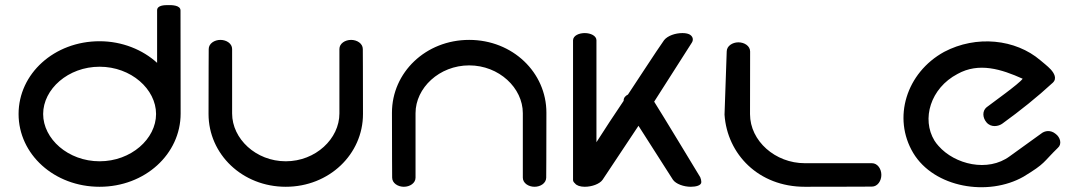

<svg xmlns="http://www.w3.org/2000/svg" viewBox="-20 -751 4327 772"><path d="M611.7 -709.7 611.7 -498.3C554.2 -550.8 471.3 -585.2 380.5 -585.2C198 -585.2 54.7 -454.6 54.7 -292.6C54.7 -130.6 198 0 380.5 0C563 0 706.3 -131.4 706.3 -294.3L705.8 -708.7C705.8 -730.6 670.7 -730.6 655.6 -730.5C642.4 -730.4 611.7 -730.3 611.7 -709.7ZM607.5 -292.6C607.5 -192.7 507.1 -102.5 380.5 -102.5C253.9 -102.5 153.5 -192.7 153.5 -292.6C153.5 -392.5 253.9 -482.7 380.5 -482.7C507.1 -482.7 607.5 -392.5 607.5 -292.6Z M1344.7 -554 1344.7 -294.6C1344.7 -193.2 1249.1 -102.5 1129 -102.5C1008.9 -102.5 913.3 -193.2 913.3 -294.6C913.3 -401.8 913.3 -554 913.3 -554C913.3 -576 890.4 -590.6 866.3 -590.6C842.2 -590.6 819.2 -575.9 819.2 -553.8C819.2 -553.8 818.5 -448.9 818.5 -292.7C818.5 -131.1 954.2 0 1129 0C1303.8 0 1439.5 -131.1 1439.5 -292.7C1439.5 -448.9 1438.8 -553.8 1438.8 -553.8C1438.8 -575.9 1415.8 -590.6 1391.7 -590.6C1367.6 -590.6 1344.7 -576 1344.7 -554Z M1866.5 -590.6C1691.7 -590.6 1556 -459.5 1556 -297.9C1556 -141.7 1556.8 -36.8 1556.8 -36.8C1556.8 -14.7 1579.7 0 1603.8 0C1627.9 0 1650.8 -14.6 1650.8 -36.6L1650.8 -296C1650.8 -397.4 1746.4 -488.1 1866.5 -488.1C1986.6 -488.1 2082.2 -397.4 2082.2 -296C2082.2 -188.8 2082.2 -36.6 2082.2 -36.6C2082.2 -14.6 2105.1 0 2129.2 0C2152.9 0 2175.5 -14 2176.2 -36.2C2176.3 -37.5 2177 -141.3 2177 -297.9C2177 -459.5 2041.3 -590.6 1866.5 -590.6Z M2284.1 -589.5C2284 -588 2284.1 -28.4 2284.1 -28C2284.1 -22.5 2286.2 -18.6 2292 -13.5C2298.2 -5.2 2312.7 0 2331.2 0C2359.6 0 2390.9 -11.1 2402.8 -28L2547.2 -245.2L2685.9 -28.1C2697.9 -11.2 2729.1 0 2757.6 0C2778.3 0 2800.4 -5.2 2799.9 -19.3C2799.8 -25.6 2798.3 -31.9 2795.8 -37.6L2795.8 -38L2795.7 -38.2C2793.7 -41.4 2637.2 -300.4 2610.3 -342.2L2761.8 -579.6C2770.1 -592.7 2764.8 -606.7 2750.9 -613.3C2743.4 -616.5 2734.4 -618 2723.8 -618C2695.5 -618 2664.6 -607.5 2650.3 -589.7C2630.8 -563.5 2505.1 -370.3 2504.9 -370.8C2495.3 -366.1 2487.1 -358.3 2487.6 -345.7C2450.8 -290.7 2410.9 -231.1 2378.2 -179.2V-589.8C2377.5 -607.3 2354.9 -618 2331.2 -618C2308 -618 2285 -608 2284.1 -589.5Z M2949 -580.8C2924.9 -580.8 2902 -565.9 2902 -544.1L2893.2 -290.3L2893.2 -289.8C2904 -130.9 3030.2 0 3215.8 0C3377.4 0 3485.8 -0.7 3485.8 -0.7C3508.5 -0.7 3523.8 -23.6 3523.8 -47.8C3523.8 -71.9 3508.5 -94.8 3485.8 -94.8L3215.8 -94.8C3097.8 -94.8 2995.7 -183.6 2995.7 -292.2C2995.7 -393.8 2996 -513.9 2996.1 -539.3L2996.1 -544.2C2996 -566.2 2973.1 -580.8 2949 -580.8Z M4233.7 -156.8C4250.6 -171.4 4243.5 -198.9 4224.5 -212.7C4204.7 -229.2 4181.3 -225.9 4166.6 -214L4040 -122.7C3951.8 -57.4 3818.9 -89.8 3753.6 -164.3C3747.4 -171.1 3742 -178.2 3737.3 -185.6C3684.6 -272.3 3721 -396.4 3829.9 -453.6C3915.8 -501.5 4006.4 -472.9 4092 -434.4C4076.7 -413.1 3972.4 -339.6 3946.7 -319.5C3929.5 -305 3930.1 -278.8 3946.2 -259.4C3964.6 -237 3995.2 -242.7 4010.5 -254.1C4082.3 -306.1 4150.4 -360.6 4213 -418.3C4231.8 -435.6 4217.3 -458.1 4205 -471.7C4191.3 -486.4 4172.8 -500 4162.9 -508.8C4063.4 -593.7 3905.8 -610.7 3776.2 -542.4C3623.5 -458.4 3568 -276.4 3651.8 -136.1C3735.9 4.2 3953.3 40.1 4095.3 -40.6C4185.7 -95.3 4172.4 -97.2 4233.7 -156.8Z"/></svg>

Font: Hi.
Style: Black
Weight: 400
Designer: Mew Too, Robert Jablonski
Foundry: Cannot Into Space Fonts
Version: Version 1.996